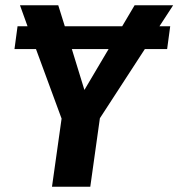

<svg xmlns="http://www.w3.org/2000/svg" viewBox="-20 -712 680 732"><path d="M640.1 -691.9 587.9 -611.8H628.9L617.2 -524.9H532.2L360.8 -261.2L324.2 0H178.2L214.8 -259.8L117.2 -524.9H35.2L46.9 -611.8H85L56.2 -691.9H202.1L227.1 -611.8H445.8L493.2 -691.9ZM301.8 -369.1 394 -524.9H253.9Z"/></svg>

Font: FiraGO SemiBold
Style: Italic
Weight: 600
Italic angle: -8°
Designer: bBox Type GmbH
Foundry: bBox Type GmbH
Version: Version 1.001;PS 001.001;hotconv 1.0.88;makeotf.lib2.5.64775